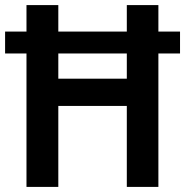

<svg xmlns="http://www.w3.org/2000/svg" viewBox="-21 -734 727 754"><path d="M83 0V-524H-1V-610H83V-714H208V-610H477V-714H601V-610H686V-524H601V0H477V-318H208V0ZM208 -425H477V-524H208Z"/></svg>

Font: Noto Sans Khmer UI SemiCondensed SemiBold
Style: Regular
Weight: 600
Width: 4
Designer: Danh Hong and the Monotype Design Team
Foundry: Monotype Imaging Inc.
Version: Version 2.002; ttfautohint (v1.8.4.7-5d5b)